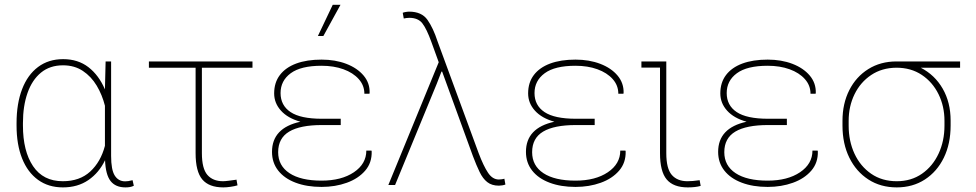

<svg xmlns="http://www.w3.org/2000/svg" viewBox="-20 -791 4175 821"><path d="M249 10.3Q187 10.3 142.6 -22Q98.1 -54.2 74.5 -113.5Q50.8 -172.9 50.8 -254.4V-264.6Q50.8 -348.1 74.5 -409.7Q98.1 -471.2 142.8 -504.6Q187.5 -538.1 250 -538.1Q313.5 -538.1 358.2 -503.7Q402.8 -469.2 428.7 -408.7L431.6 -528.3H455.1V-124.5Q455.1 -64.9 470.7 -40.3Q486.3 -15.6 515.1 -15.6Q522.9 -15.6 528.6 -16.6Q534.2 -17.6 546.9 -20.5L552.2 3.4Q543.9 7.3 535.4 8.8Q526.9 10.3 516.6 10.3Q474.1 10.3 452.9 -16.8Q431.6 -43.9 429.2 -106Q403.8 -52.7 358.2 -21.2Q312.5 10.3 249 10.3ZM248.5 -16.1Q320.8 -16.1 365.7 -57.4Q410.6 -98.6 428.7 -167.5V-338.9Q417 -385.3 393.6 -424.6Q370.1 -463.9 334.2 -487.8Q298.3 -511.7 249.5 -511.7Q193.4 -511.7 155.3 -480.5Q117.2 -449.2 97.7 -393.6Q78.1 -337.9 78.1 -264.6V-254.4Q78.1 -145 121.3 -80.6Q164.6 -16.1 248.5 -16.1Z M935.1 10.3Q873.5 10.3 845 -23.7Q816.4 -57.6 816.4 -136.2V-501.5H616.7V-528.3H1059.6V-501.5H843.3V-136.2Q843.3 -70.3 866.7 -43.2Q890.1 -16.1 933.6 -16.1Q941.9 -16.1 959 -18.3Q976.1 -20.5 987.8 -22.2Q999.5 -23.9 991.2 -22.9L995.6 1.5Q982.9 5.4 965.8 7.8Q948.7 10.3 935.1 10.3Z M1355 8.3Q1292 8.3 1244.1 -9.8Q1196.3 -27.8 1169.7 -61.5Q1143.1 -95.2 1143.1 -141.6Q1143.1 -244.1 1264.6 -270.5Q1210.4 -285.6 1181.4 -317.9Q1152.3 -350.1 1152.3 -391.6Q1152.3 -438 1176.8 -470.2Q1201.2 -502.4 1246.6 -519.3Q1292 -536.1 1355 -536.1Q1413.6 -536.1 1460.7 -518.1Q1507.8 -500 1534.9 -467.8Q1562 -435.5 1560.5 -393.1L1559.6 -390.1H1538.1Q1538.1 -425.8 1513.9 -452.9Q1489.7 -480 1448.5 -494.9Q1407.2 -509.8 1355 -509.8Q1266.6 -509.8 1223.1 -477.8Q1179.7 -445.8 1179.7 -393.1Q1179.7 -340.3 1222.4 -311.8Q1265.1 -283.2 1356.4 -283.2H1437V-256.3H1356.4Q1263.7 -256.3 1216.6 -228.3Q1169.4 -200.2 1169.4 -140.1Q1169.4 -82.5 1217.8 -50.5Q1266.1 -18.6 1355 -18.6Q1439.9 -18.6 1493.2 -54.4Q1546.4 -90.3 1546.4 -147H1568.4L1569.3 -144Q1570.8 -95.2 1541.5 -61.3Q1512.2 -27.3 1462.9 -9.5Q1413.6 8.3 1355 8.3ZM1339.4 -637.2 1402.8 -770.5H1436L1362.8 -637.2Z M2113.3 2.9Q2083 2.9 2063.7 -12.2Q2044.4 -27.3 2030.8 -55.7Q2017.1 -84 2002.4 -123L1870.6 -484.9H1867.7L1847.7 -433.1L1669.4 0H1640.6L1856 -524.9L1824.7 -611.3Q1804.2 -668 1785.9 -691.4Q1767.6 -714.8 1730 -714.8Q1726.1 -714.8 1718 -713.9Q1710 -712.9 1706.5 -711.9L1702.1 -736.3Q1706.1 -738.3 1714.6 -739.7Q1723.1 -741.2 1729.5 -741.2Q1783.2 -741.2 1807.9 -706.1Q1832.5 -670.9 1850.6 -615.2L2026.9 -135.7Q2047.4 -81.5 2066.7 -52.5Q2085.9 -23.4 2113.3 -23.4Q2117.2 -23.4 2125 -24.4Q2132.8 -25.4 2136.7 -26.9L2141.1 -2Q2136.7 0 2128.2 1.5Q2119.6 2.9 2113.3 2.9Z M2440.9 8.3Q2377.9 8.3 2330.1 -9.8Q2282.2 -27.8 2255.6 -61.5Q2229 -95.2 2229 -141.6Q2229 -244.1 2350.6 -270.5Q2296.4 -285.6 2267.3 -317.9Q2238.3 -350.1 2238.3 -391.6Q2238.3 -438 2262.7 -470.2Q2287.1 -502.4 2332.5 -519.3Q2377.9 -536.1 2440.9 -536.1Q2499.5 -536.1 2546.6 -518.1Q2593.8 -500 2620.8 -467.8Q2647.9 -435.5 2646.5 -393.1L2645.5 -390.1H2624Q2624 -425.8 2599.9 -452.9Q2575.7 -480 2534.4 -494.9Q2493.2 -509.8 2440.9 -509.8Q2352.5 -509.8 2309.1 -477.8Q2265.6 -445.8 2265.6 -393.1Q2265.6 -340.3 2308.3 -311.8Q2351.1 -283.2 2442.4 -283.2H2522.9V-256.3H2442.4Q2349.6 -256.3 2302.5 -228.3Q2255.4 -200.2 2255.4 -140.1Q2255.4 -82.5 2303.7 -50.5Q2352.1 -18.6 2440.9 -18.6Q2525.9 -18.6 2579.1 -54.4Q2632.3 -90.3 2632.3 -147H2654.3L2655.3 -144Q2656.7 -95.2 2627.4 -61.3Q2598.1 -27.3 2548.8 -9.5Q2499.5 8.3 2440.9 8.3Z M2920.9 10.3Q2859.4 10.3 2830.8 -23.7Q2802.2 -57.6 2802.2 -136.2V-502H2722.7V-528.3H2829.1V-136.2Q2829.1 -70.3 2852.5 -43.2Q2876 -16.1 2919.4 -16.1Q2932.6 -16.1 2942.9 -17.1Q2953.1 -18.1 2971.7 -20.5L2976.1 3.9Q2964.4 7.3 2950.4 8.8Q2936.5 10.3 2920.9 10.3Z M3262.7 8.3Q3199.7 8.3 3151.9 -9.8Q3104 -27.8 3077.4 -61.5Q3050.8 -95.2 3050.8 -141.6Q3050.8 -244.1 3172.4 -270.5Q3118.2 -285.6 3089.1 -317.9Q3060.1 -350.1 3060.1 -391.6Q3060.1 -438 3084.5 -470.2Q3108.9 -502.4 3154.3 -519.3Q3199.7 -536.1 3262.7 -536.1Q3321.3 -536.1 3368.4 -518.1Q3415.5 -500 3442.6 -467.8Q3469.7 -435.5 3468.3 -393.1L3467.3 -390.1H3445.8Q3445.8 -425.8 3421.6 -452.9Q3397.5 -480 3356.2 -494.9Q3314.9 -509.8 3262.7 -509.8Q3174.3 -509.8 3130.9 -477.8Q3087.4 -445.8 3087.4 -393.1Q3087.4 -340.3 3130.1 -311.8Q3172.9 -283.2 3264.2 -283.2H3344.7V-256.3H3264.2Q3171.4 -256.3 3124.3 -228.3Q3077.1 -200.2 3077.1 -140.1Q3077.1 -82.5 3125.5 -50.5Q3173.8 -18.6 3262.7 -18.6Q3347.7 -18.6 3400.9 -54.4Q3454.1 -90.3 3454.1 -147H3476.1L3477.1 -144Q3478.5 -95.2 3449.2 -61.3Q3419.9 -27.3 3370.6 -9.5Q3321.3 8.3 3262.7 8.3Z M3814.5 10.3Q3745.6 10.3 3693.4 -23.4Q3641.1 -57.1 3611.8 -116.7Q3582.5 -176.3 3582.5 -253.9V-274.4Q3582.5 -348.1 3611.6 -405.5Q3640.6 -462.9 3692.9 -495.6Q3745.1 -528.3 3813.5 -528.3H4085.4V-501.5H3917Q3977.1 -470.7 4011 -411.9Q4044.9 -353 4044.9 -275.4V-254.4Q4044.9 -176.3 4015.9 -116.7Q3986.8 -57.1 3934.8 -23.4Q3882.8 10.3 3814.5 10.3ZM3814.5 -16.1Q3876.5 -16.1 3922.4 -48.1Q3968.3 -80.1 3993.4 -134Q4018.6 -188 4018.6 -253.9V-274.4Q4018.6 -336.4 3993.2 -388.2Q3967.8 -439.9 3921.6 -470.7Q3875.5 -501.5 3813 -501.5Q3751 -501 3705.1 -470.2Q3659.2 -439.5 3634 -387.9Q3608.9 -336.4 3608.9 -274.4V-253.9Q3608.9 -187.5 3634 -133.5Q3659.2 -79.6 3705.3 -47.9Q3751.5 -16.1 3814.5 -16.1Z"/></svg>

Font: Roboto Slab LO Thin
Style: Regular
Weight: 250
Designer: Google
Version: Version 2.00;September 28, 2018;FontCreator 11.5.0.2427 64-b